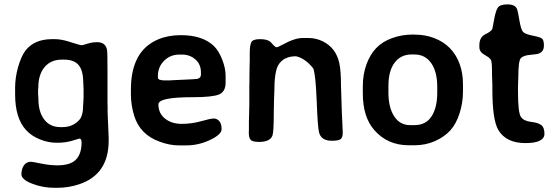

<svg xmlns="http://www.w3.org/2000/svg" viewBox="-20 -664 2593 893"><path d="M158.7 -202.6Q158.7 -144 185.5 -108.4Q212.4 -72.8 261.2 -72.8H270.5Q318.4 -72.8 348.6 -106Q366.7 -125.5 366.7 -175.3Q367.7 -185.1 367.7 -189.5L368.7 -212.9V-250.5L368.2 -255.4V-264.6Q367.2 -274.4 367.2 -278.8Q367.2 -335.9 345.7 -361.3Q324.2 -386.7 277.8 -386.7H268.1Q216.8 -386.7 187.5 -352.1Q158.2 -317.4 158.2 -256.8L157.2 -247.1V-227.1Q158.7 -212.4 158.7 -202.6ZM485.4 -9.3Q485.4 147 348.6 192.9Q298.8 209.5 247.1 209.5H232.9Q178.7 209.5 129.2 190.2Q79.6 170.9 79.6 146.5Q79.6 122.1 91.1 105.2Q102.5 88.4 125 88.4Q130.4 88.4 171.1 96.7Q211.9 105 246.6 105Q307.6 105 333.5 78.1Q359.4 51.3 359.4 -2Q359.4 -19.5 349.1 -19.5L313.5 -8.8Q283.7 0 244.1 0Q204.6 0 166 -15.6Q127 -31.2 101.6 -58.6Q50.3 -113.8 50.3 -225.6Q50.3 -226.6 50.3 -227.5V-255.9Q50.3 -304.7 64.7 -354Q79.1 -403.3 98.1 -428.2Q139.2 -481.9 222.2 -481.9H235.4Q262.7 -481.9 298.3 -471.2L322.8 -463.4Q354 -453.6 359.4 -453.6Q364.7 -453.6 386.5 -460.7Q408.2 -467.8 432.1 -467.8Q471.7 -467.8 478 -430.7Q480 -419.4 480 -327.6V-181.6L480.5 -168Q480.5 -154.3 480.5 -140.6L485.4 -22.5Z M914.6 -318.4V-326.7Q914.6 -365.2 888.7 -387.7Q862.8 -410.2 826.7 -410.2H814.5Q772 -410.2 743.2 -381.3Q714.4 -352.5 714.4 -311V-303.2Q714.4 -290 746.1 -290H771L773.9 -290.5L877.4 -295.4L888.2 -296.4Q914.6 -296.4 914.6 -318.4ZM874.5 -211.9Q716.8 -211.9 716.8 -178.7Q716.8 -136.7 747.6 -112.3Q778.3 -87.9 825.2 -87.9Q872.1 -87.9 915.5 -100.3Q959 -112.8 974.4 -112.8Q989.7 -112.8 1000.2 -100.3Q1010.7 -87.9 1010.7 -63.2Q1010.7 -38.6 957.3 -13.2Q903.8 12.2 847.2 12.2H811.5Q769.5 12.2 722.7 -4.9Q630.9 -38.1 604 -126Q588.9 -174.8 588.9 -224.6V-248Q588.9 -426.8 714.8 -480.5Q761.7 -500.5 821.3 -500.5Q922.4 -500.5 975.1 -449.7Q997.6 -427.7 1013.4 -387.2Q1029.3 -346.7 1029.3 -312.5V-279.8Q1029.3 -237.8 999.3 -224.9Q969.2 -211.9 874.5 -211.9Z M1141.6 -416Q1141.6 -454.6 1149.2 -468.3Q1156.7 -481.9 1188.7 -481.9Q1220.7 -481.9 1235.4 -471.2Q1238.3 -469.2 1249.3 -456.8Q1260.3 -444.3 1266.1 -444.3Q1272.5 -444.3 1293.9 -456.1Q1350.1 -487.3 1388.2 -487.3H1413.6Q1449.2 -487.3 1480.5 -472.2Q1542.5 -441.9 1558.1 -370.6Q1565.9 -335.9 1565.9 -267.6L1569.8 -144.5L1574.2 -47.4Q1574.2 -25.9 1565.2 -17.6Q1556.2 -9.3 1523.4 -9.3Q1473.6 -9.3 1463.9 -48.3Q1457.5 -73.2 1452.9 -194.8Q1448.2 -316.4 1437 -345.7Q1399.9 -392.6 1356.9 -402.3Q1297.9 -402.3 1273.9 -360.4Q1255.9 -329.1 1255.9 -236.3L1254.4 -197.3L1253.4 -144.5Q1253.4 -49.8 1247.1 -33.2Q1235.8 -3.9 1185.1 -3.9Q1153.8 -3.9 1145.5 -13.9Q1137.2 -23.9 1137.2 -46.9L1137.7 -59.6Q1137.7 -79.1 1137.7 -98.1L1139.6 -175.8V-267.1L1140.1 -279.8Q1140.1 -292.5 1140.1 -305.2L1141.1 -368.2L1141.6 -380.4Z M1887.7 -82H1907.7Q1960.9 -82 1987.3 -123Q2013.7 -164.1 2013.7 -233.4V-259.3Q2013.7 -330.1 1985.6 -370.4Q1957.5 -410.6 1907.7 -410.6H1893.1Q1844.7 -410.6 1815.7 -372.8Q1786.6 -335 1786.6 -264.2V-232.9Q1786.6 -164.6 1813.2 -123.3Q1839.8 -82 1887.7 -82ZM2133.3 -272V-237.8Q2133.3 -186 2117.4 -136.7Q2101.6 -87.4 2074.2 -57.4Q2046.9 -27.3 2003.2 -7.8Q1959.5 11.7 1907.7 11.7H1881.8Q1782.7 11.7 1721.2 -58.6Q1667.5 -119.6 1667.5 -229V-263.2Q1667.5 -317.9 1684.3 -364.3Q1701.2 -410.6 1729.7 -440.4Q1758.3 -470.2 1803.5 -486.8Q1848.6 -503.4 1902.3 -503.4L1911.1 -502.9Q1956.5 -502.9 1998.5 -487.3Q2085.9 -454.1 2117.7 -366.7Q2133.3 -324.2 2133.3 -272Z M2512.2 -42Q2512.2 1.5 2423.3 1.5Q2334.5 1.5 2297.9 -59.1Q2270 -106 2270 -248V-269L2269 -299.3L2268.6 -309.6L2268.1 -340.3Q2268.1 -375 2263.4 -385Q2258.8 -395 2234.1 -408.7Q2209.5 -422.4 2209.5 -444.3V-453.1Q2209.5 -491.2 2237.3 -504.6Q2265.1 -518.1 2270 -529.8Q2270.5 -531.2 2278.1 -572.8Q2285.6 -614.3 2295.7 -628.9Q2305.7 -643.6 2340.6 -643.6Q2375.5 -643.6 2384.8 -622.1Q2388.2 -614.3 2395.5 -570.8Q2402.8 -527.3 2412.1 -516.4Q2421.4 -505.4 2456.5 -498.5Q2491.7 -491.7 2500.7 -484.9Q2509.8 -478 2509.8 -451.7Q2509.8 -425.3 2487.8 -415.5Q2479 -411.6 2446.3 -408.9Q2413.6 -406.2 2402.1 -393.1Q2390.6 -379.9 2390.6 -301.3L2390.1 -291Q2389.6 -280.8 2389.6 -270.5L2389.2 -260.3V-239.3Q2389.2 -140.1 2402.6 -120.6Q2416 -101.1 2449.7 -97.2Q2483.4 -93.3 2497.8 -82Q2512.2 -70.8 2512.2 -42Z"/></svg>

Font: Averia Sans Libre
Style: Bold
Weight: 700
Version: Version 1.002